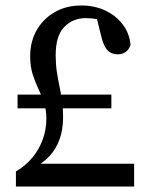

<svg xmlns="http://www.w3.org/2000/svg" viewBox="-20 -680 546 700"><path d="M44 -285V-335H386V-285ZM38 0V-55Q74 -76 98.5 -106Q123 -136 136 -172Q149 -208 149 -247Q149 -281 140 -307Q131 -333 119.5 -357Q108 -381 99 -409.5Q90 -438 90 -475Q90 -528 113.5 -569.5Q137 -611 179 -635.5Q221 -660 277 -660Q324 -660 363 -642Q402 -624 427 -591.5Q452 -559 456 -516Q450 -499 438 -490.5Q426 -482 409 -482Q395 -482 383.5 -488Q372 -494 363.5 -508.5Q355 -523 349 -548L330 -625L389 -596Q360 -606 336 -610Q312 -614 293 -614Q246 -614 214.5 -582Q183 -550 183 -479Q183 -447 187 -420Q191 -393 196.5 -367Q202 -341 206 -314Q210 -287 210 -254Q210 -207 197 -171.5Q184 -136 159.5 -110Q135 -84 99 -66L121 -106V-83H469V0Z"/></svg>

Font: Source Serif 4 18pt
Style: Regular
Weight: 400
Designer: Frank Grießhammer
Foundry: Adobe Systems Incorporated
Version: Version 4.004;hotconv 1.0.116;makeotfexe 2.5.65601